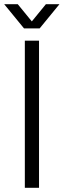

<svg xmlns="http://www.w3.org/2000/svg" viewBox="-44 -900 305 920"><path d="M75 0V-705H143V0ZM71 -764 -24 -880H41L126 -776H91L176 -880H241L146 -764Z"/></svg>

Font: TikTok Sans Light
Style: Regular
Weight: 300
Version: Version 4.000